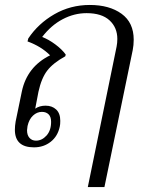

<svg xmlns="http://www.w3.org/2000/svg" viewBox="-20 -584 578 774"><path d="M450 -396Q453 -411 453 -427Q453 -473 421.5 -502Q390 -531 329 -531Q279 -531 232.5 -506.5Q186 -482 150 -435Q176 -425 203 -405Q230 -385 245 -364L243 -357Q194 -330 170.5 -299.5Q147 -269 135 -214L122 -146Q139 -158 164 -158Q190 -158 206.5 -142.5Q223 -127 223 -97Q223 -82 221 -74Q213 -35 184.5 -12.5Q156 10 117 10Q40 10 40 -61Q40 -76 43 -94L68 -215Q89 -315 182 -361Q146 -397 91 -417L94 -429Q134 -489 199 -526.5Q264 -564 342 -564Q421 -564 470 -528.5Q519 -493 519 -424Q519 -402 515 -382L401 170H334ZM186 -93Q186 -113 176 -123Q166 -133 149 -133Q129 -133 113 -118Q97 -103 91 -76Q89 -64 89 -59Q89 -39 99 -28Q109 -17 125 -17Q149 -17 167.5 -37.5Q186 -58 186 -93Z"/></svg>

Font: Trirong Light
Style: Italic
Weight: 300
Italic angle: -12°
Designer: Katatrad Team
Foundry: CadsonDemak
Version: Version 1.001